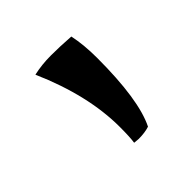

<svg xmlns="http://www.w3.org/2000/svg" viewBox="-79 -804 363 363"><g transform="rotate(-45 102.5 -622.5)"><path d="M155 -672Q155 -560 131 -512Q119 -508 102 -508L91 -509Q93 -522 93 -549Q93 -634 50 -732Q72 -737 96.5 -737Q121 -737 149 -735Q155 -707 155 -672Z"/></g></svg>

Font: Inika
Style: Regular
Weight: 400
Designer: Constanza Artigas Preller
Foundry: Constanza Artigas Preller
Version: Version 1.001